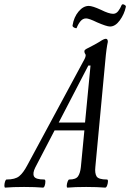

<svg xmlns="http://www.w3.org/2000/svg" viewBox="-86 -853 594 876"><path d="M-62 3Q-66 3 -66 -6Q-66 -15 -63 -24.5Q-60 -34 -56 -34Q-17 -34 1.5 -49Q20 -64 38 -98L300 -584Q305 -594 305 -601Q305 -603 304 -605Q303 -607 301 -610Q299 -614 299 -620Q299 -623 303 -626.5Q307 -630 320 -636Q332 -642 346.5 -650Q361 -658 369 -663Q388 -676 397 -676Q406 -676 406 -662Q403 -649 400 -627.5Q397 -606 394 -571L349 -91Q346 -63 354.5 -48.5Q363 -34 402 -34Q407 -34 406.5 -24.5Q406 -15 402.5 -6Q399 3 394 3Q358 0 307 0Q255 0 222 3Q218 3 218.5 -6Q219 -15 222.5 -24.5Q226 -34 230 -34Q260 -34 270 -48.5Q280 -63 283 -91L299 -258H163L75 -89Q62 -63 69 -48.5Q76 -34 116 -34Q121 -34 121 -24.5Q121 -15 118 -6Q115 3 110 3Q76 0 24 0Q-29 0 -62 3ZM317 -554 182 -294H302L327 -554ZM264 -726Q263 -722 253.5 -726.5Q244 -731 245 -737Q251 -775 272.5 -800.5Q294 -826 319 -826Q336 -826 375 -808Q411 -790 430 -790Q444 -790 453.5 -802.5Q463 -815 469 -830Q472 -836 481 -831.5Q490 -827 488 -821Q481 -788 460.5 -760Q440 -732 416 -732Q408 -732 393 -737Q378 -742 357 -751Q320 -769 307 -769Q292 -769 281.5 -756.5Q271 -744 264 -726Z"/></svg>

Font: Junicode Two Beta Condensed
Style: Italic
Weight: 400
Width: 3
Italic angle: -9°
Version: Version 1.053; ttfautohint (v1.8.4)